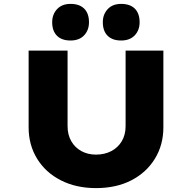

<svg xmlns="http://www.w3.org/2000/svg" viewBox="-20 -960 987 986"><path d="M473 6Q371 6 292.5 -34Q214 -74 170.5 -145Q127 -216 127 -306V-700H327V-312Q327 -268 346 -235Q365 -202 398 -184Q431 -166 473 -166Q517 -166 551.5 -184Q586 -202 605.5 -235Q625 -268 625 -312V-700H819V-306Q819 -216 775.5 -145Q732 -74 654.5 -34Q577 6 473 6ZM602 -752Q557 -752 532.5 -776.5Q508 -801 508 -846Q508 -886 533 -913Q558 -940 602 -940Q648 -940 672.5 -915.5Q697 -891 697 -846Q697 -805 672 -778.5Q647 -752 602 -752ZM342 -752Q297 -752 272.5 -776.5Q248 -801 248 -846Q248 -886 273 -913Q298 -940 342 -940Q388 -940 412.5 -915.5Q437 -891 437 -846Q437 -805 412 -778.5Q387 -752 342 -752Z"/></svg>

Font: Lexend Giga ExtraBold
Style: Regular
Weight: 800
Designer: Bonnie Shaver-Troup, Thomas Jockin
Foundry: Lexend
Version: Version 1.007